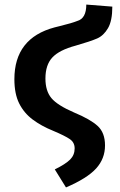

<svg xmlns="http://www.w3.org/2000/svg" viewBox="-20 -602 524 841"><path d="M269 219 220 140Q267 117 287 97Q307 77 307 48Q307 22 286 7.5Q265 -7 213 -29Q161 -50 123 -78.5Q85 -107 64 -149Q43 -191 43 -255Q43 -435 219 -482L243 -488Q296 -501 318 -510Q358 -521 358 -582L472 -573Q472 -511 453 -478.5Q434 -446 405.5 -433.5Q377 -421 311 -402Q240 -383 209.5 -350.5Q179 -318 179 -258Q179 -204 205 -172.5Q231 -141 305 -109Q375 -80 407.5 -50.5Q440 -21 440 35Q440 93 401 136Q362 179 269 219Z"/></svg>

Font: Trujillo Medium
Style: Regular
Weight: 500
Designer: Fira Sans original fonts by bBox Type GmbH, Carrois Corporate GbR, & Edenspiekermann AG / Changes by Cristiano Sobral
Foundry: Fira Sans original fonts by bBox Type GmbH, Carrois Corporate GbR, & Edenspiekermann AG / Changes by Cristiano Sobral
Version: Version 4.301;October 17, 2021;FontCreator 14.0.0.2814 64-bi